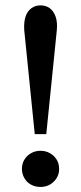

<svg xmlns="http://www.w3.org/2000/svg" viewBox="-20 -702 309 731"><path d="M112.3 -191.4 72.3 -586.9Q70.3 -617.2 77.1 -638.2Q84 -659.2 99.1 -670.4Q114.3 -681.6 133.8 -681.6Q155.3 -681.6 169.9 -670.4Q184.6 -659.2 191.9 -638.2Q199.2 -617.2 196.3 -586.9L156.2 -191.4ZM133.8 9.8Q114.3 9.8 98.1 1Q82 -7.8 72.8 -23.9Q63.5 -40 63.5 -58.6Q63.5 -79.1 72.8 -94.2Q82 -109.4 98.1 -118.7Q114.3 -127.9 133.8 -127.9Q154.3 -127.9 170.4 -118.7Q186.5 -109.4 195.8 -94.2Q205.1 -79.1 205.1 -58.6Q205.1 -30.3 184.6 -10.3Q164.1 9.8 133.8 9.8Z"/></svg>

Font: Crimson Pro Medium
Style: Regular
Weight: 500
Designer: Jacques Le Bailly
Foundry: Baron von Fonthausen
Version: Version 1.003